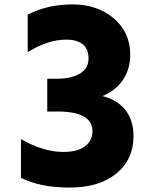

<svg xmlns="http://www.w3.org/2000/svg" viewBox="-20 -803 698 863"><path d="M74.2 -3.9V-177.7Q174.8 -120.1 264.6 -120.1Q329.1 -120.1 362.3 -145.5Q395.5 -170.9 395.5 -212.9Q395.5 -301.8 238.3 -301.8H192.4V-449.2H238.3Q299.8 -449.2 338.9 -472.2Q377.9 -495.1 377.9 -539.6Q377.9 -584 351.1 -604.5Q324.2 -625 279.3 -625Q194.3 -625 104.5 -568.4V-737.3Q194.3 -783.2 306.2 -783.2Q418 -783.2 491.7 -720.2Q565.4 -657.2 565.4 -556.6Q565.4 -493.2 533.2 -444.8Q501 -396.5 440.4 -371.1Q507.8 -354.5 543.9 -308.1Q580.1 -261.7 580.1 -191.4Q580.1 -86.9 503.4 -23.4Q426.8 40 293 40Q159.2 40 74.2 -3.9Z"/></svg>

Font: GenEi M Gothic v2 Heavy
Style: Regular
Weight: 800
Version: Version 2.0